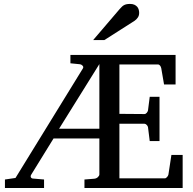

<svg xmlns="http://www.w3.org/2000/svg" viewBox="-20 -948 973 968"><path d="M481 -625 277.8 -298.8H481ZM405.8 0V-43L455.1 -46.9Q465.8 -47.9 473.4 -54.9Q481 -62 481 -68.8V-250H250L138.2 -68.8Q132.8 -60.5 135.5 -54.7Q138.2 -48.8 145 -47.9L202.1 -43V0H4.9V-43L58.1 -50.8L397.9 -603Q402.3 -610.4 396.5 -616.7Q390.6 -623 383.8 -624L335 -628.9V-670.9H865.2V-522H807.1L793 -604Q791.5 -611.3 787.1 -617.2Q782.7 -623 775.9 -623H582V-374L708 -373Q714.8 -373 720 -379.4Q725.1 -385.7 726.1 -391.1L734.9 -460H784.2V-236.8H734.9L726.1 -307.1Q725.1 -312.5 719.5 -318.4Q713.9 -324.2 708 -324.2H582V-48.8H811Q814 -48.8 816.9 -50.8Q819.8 -52.7 822.5 -55.7Q825.2 -58.6 826.9 -62Q828.6 -65.4 829.1 -67.9L844.2 -167H900.9V0ZM681.6 -883.3Q681.6 -869.6 675 -859.9Q668.5 -850.1 658.7 -843.3L506.3 -746.1H449.7L582.5 -901.4Q588.4 -907.7 593.3 -912.8Q598.1 -918 604 -921.4Q609.9 -924.8 617.4 -926.5Q625 -928.2 635.7 -928.2Q648.9 -928.2 657.7 -924.1Q666.5 -919.9 671.9 -913.6Q677.2 -907.2 679.4 -899.2Q681.6 -891.1 681.6 -883.3Z"/></svg>

Font: Charis SIL Eur
Style: Regular
Weight: 400
Foundry: SIL International
Version: Version 5.000